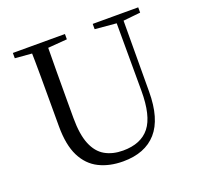

<svg xmlns="http://www.w3.org/2000/svg" viewBox="-129 -867 1055 1023"><g transform="rotate(-20 398.5 -356.0)"><path d="M401.2 16.1Q323.9 16.1 265.4 -13.2Q206.9 -42.4 174.6 -106.7Q142.4 -171.1 142.4 -276.5V-391Q142.4 -475.8 142.3 -560.2Q142.2 -644.6 140 -728H232.2Q231.2 -645.4 230.7 -561.2Q230.2 -477 230.2 -391V-291.5Q230.2 -198.9 253 -143.1Q275.8 -87.3 318.7 -62.8Q361.7 -38.3 420.2 -38.3Q522.2 -38.3 571.4 -100.5Q620.6 -162.6 620.2 -305.7L619.4 -728H658.7L657.1 -285.6Q656.7 -132.5 591.2 -58.2Q525.7 16.1 401.2 16.1ZM45.5 -698V-728H340.7V-698L201.1 -686.9H179.8ZM498.2 -698V-728H756.2V-698L647.1 -686.7H626.2Z"/></g></svg>

Font: Early Summer Mincho VF
Style: Regular
Weight: 250
Designer: GuiWonder
Version: Version 1.002